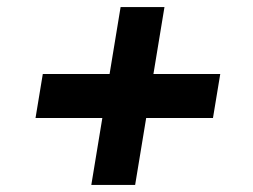

<svg xmlns="http://www.w3.org/2000/svg" viewBox="-20 -561 714 541"><path d="M237.3 -40 319.8 -541H443.4L360.8 -40ZM80.1 -228.5 100.6 -352.5H600.6L580.1 -228.5Z"/></svg>

Font: Inter 18pt
Style: Bold Italic
Weight: 700
Italic angle: -9.3988°
Designer: Rasmus Andersson
Foundry: rsms
Version: Version 4.001;git-66647c0bb